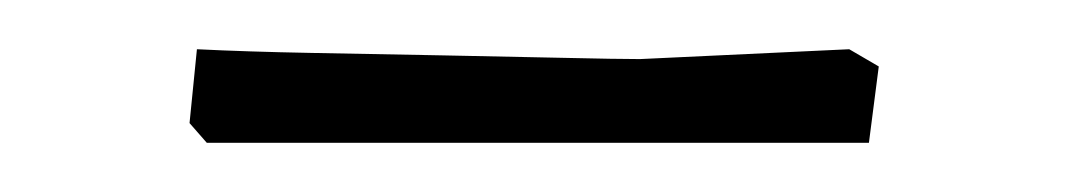

<svg xmlns="http://www.w3.org/2000/svg" viewBox="-20 -635 433 78"><path d="M64 -577 57 -585 60 -615Q80 -614 106.5 -613.5Q133 -613 160 -612.5Q187 -612 209 -611.5Q231 -611 240 -611L325 -615L337 -608L333 -577Z"/></svg>

Font: Labrada Light
Style: Regular
Weight: 300
Designer: Mercedes Jáuregui
Foundry: Omnibus-Type Team
Version: Version 1.000; ttfautohint (v1.8.4.7-5d5b)